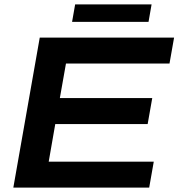

<svg xmlns="http://www.w3.org/2000/svg" viewBox="-20 -859 817 879"><path d="M41 0 162 -687H777L756 -568H282L254 -410H677L656 -291H233L203 -119H684L663 0ZM310 -759 324 -839H674L660 -759Z"/></svg>

Font: Archivo SemiExpanded SemiBold
Style: Italic
Weight: 600
Width: 6
Italic angle: -10°
Designer: Hector Gatti
Foundry: Omnibus-Type
Version: Version 2.001